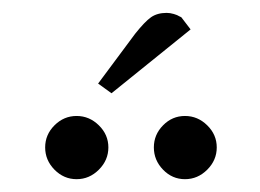

<svg xmlns="http://www.w3.org/2000/svg" viewBox="-20 -799 408 301"><path d="M65.4 -533Q50.8 -547.9 50.8 -567.9Q50.8 -587.9 65.4 -602.5Q80.1 -617.2 100.1 -617.2Q120.1 -617.2 135 -602.5Q149.9 -587.9 149.9 -567.9Q149.9 -547.9 135 -533Q120.1 -518.1 100.1 -518.1Q80.1 -518.1 65.4 -533ZM133.8 -668 191.9 -746.1Q207 -765.1 216.8 -772Q226.6 -778.8 241.2 -778.8Q246.6 -778.8 252.4 -777.1Q258.3 -775.4 261.2 -773.4L264.2 -772L278.8 -752.9L154.8 -652.8ZM235.6 -533Q221.2 -547.9 221.2 -567.9Q221.2 -587.9 235.6 -602.5Q250 -617.2 270 -617.2Q290 -617.2 304.9 -602.5Q319.8 -587.9 319.8 -567.9Q319.8 -547.9 304.9 -533Q290 -518.1 270 -518.1Q250 -518.1 235.6 -533Z"/></svg>

Font: Dehuti
Style: Bold
Weight: 700
Version: Version 1.2